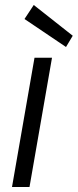

<svg xmlns="http://www.w3.org/2000/svg" viewBox="-20 -748 311 768"><path d="M28 0 118 -517H188L98 0ZM244 -560 78 -672 115 -728 271 -605Z"/></svg>

Font: DM Sans 11pt Light
Style: Italic
Weight: 300
Italic angle: -10°
Version: Version 4.004;gftools[0.9.30]